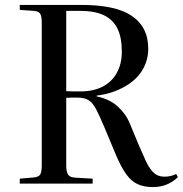

<svg xmlns="http://www.w3.org/2000/svg" viewBox="-20 -743 740 777"><path d="M599 14Q563 14 537.5 2.5Q512 -9 491.5 -37Q471 -65 450 -114L402 -229Q383 -274 369.5 -300Q356 -326 339.5 -337Q323 -348 293 -348Q280 -348 269 -348Q258 -348 248 -347V-74Q248 -48 255.5 -36.5Q263 -25 285 -24L355 -20V0H60V-20L118 -25Q137 -27 143 -37.5Q149 -48 149 -76V-652Q149 -677 142.5 -687.5Q136 -698 116 -699L60 -703V-723H311Q377 -723 427.5 -712.5Q478 -702 511.5 -680Q545 -658 562.5 -624.5Q580 -591 580 -545Q580 -517 571 -491Q562 -465 545 -443Q528 -421 502.5 -403.5Q477 -386 444 -373.5Q411 -361 371 -356V-353Q423 -342 456 -312.5Q489 -283 505 -244L542 -155Q557 -121 570 -92Q583 -63 600.5 -45.5Q618 -28 645 -28Q658 -28 669.5 -30.5Q681 -33 693 -39L700 -26Q679 -6 654 4Q629 14 599 14ZM304 -373Q358 -373 395.5 -392.5Q433 -412 453 -448.5Q473 -485 473 -534Q473 -592 455 -628Q437 -664 400 -681.5Q363 -699 304 -699H248V-374Q267 -373 280.5 -373Q294 -373 304 -373Z"/></svg>

Font: Literata 60pt
Style: Regular
Weight: 400
Designer: Latin by Veronika Burian and Jose Scaglione. Greek by Irene Vlachou. Cyrillic by Vera Evstafieva.
Foundry: TypeTogether
Version: Version 3.002